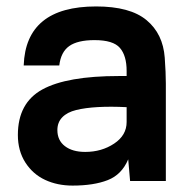

<svg xmlns="http://www.w3.org/2000/svg" viewBox="-20 -559 589 593"><path d="M276.9 -539.1Q381.8 -539.1 432.6 -496.8Q483.4 -454.6 488.8 -380.9Q492.2 -334 492.2 -300.8V0H381.8L376 -66.9Q356 -19.5 312.7 -2.7Q269.5 14.2 204.1 14.2Q157.2 14.2 119.4 -3.4Q81.5 -21 58.3 -57.1Q35.2 -93.3 35.2 -142.1Q35.2 -241.2 110.8 -282.7Q186.5 -324.2 347.2 -324.2H371.1V-339.8Q371.1 -387.2 350.3 -411.1Q329.6 -435.1 272 -435.1Q219.7 -435.1 193.8 -416.7Q168 -398.4 163.1 -356.9H53.2Q59.6 -539.1 276.9 -539.1ZM157.2 -157.2Q157.2 -125.5 180.4 -107.7Q203.6 -89.8 243.2 -89.8Q293.9 -89.8 332.5 -115.5Q371.1 -141.1 371.1 -182.1V-228Q322.3 -230.5 282.7 -228.3Q243.2 -226.1 215.3 -219.2Q187.5 -212.4 172.4 -196.8Q157.2 -181.2 157.2 -157.2Z"/></svg>

Font: Nacelle SemiBold
Style: Regular
Weight: 600
Designer: Sora Sagano
Foundry: Sora Sagano
Version: Version 1.000;FEAKit 1.0